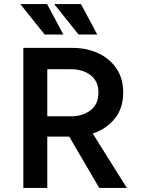

<svg xmlns="http://www.w3.org/2000/svg" viewBox="-20 -926 693 946"><path d="M95 0V-690H338Q407 -690 463.5 -664Q520 -638 553.5 -589Q587 -540 587 -470Q587 -392 545 -341Q503 -290 437 -268L605 0H469L321 -253H213V0ZM213 -353H329Q388 -353 426.5 -383Q465 -413 465 -470Q465 -526 426.5 -555.5Q388 -585 329 -585H213ZM80 -906H212L292 -756H200ZM247 -906H379L459 -756H367Z"/></svg>

Font: Radio Canada Medium
Style: Regular
Weight: 500
Designer: Charles Daoud, Etienne Aubert Bonn, Alexandre Saumier Demers, Jacques Le Bailly
Foundry: Radio-Canada
Version: Version 2.104; ttfautohint (v1.8.4.7-5d5b);gftools[0.9.28.de